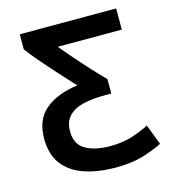

<svg xmlns="http://www.w3.org/2000/svg" viewBox="-106 -781 798 885"><g transform="rotate(-15 293.0 -339.0)"><path d="M340 15Q254 15 189.5 -7Q125 -29 89 -76Q53 -123 53 -199Q53 -290 110 -337Q167 -384 264 -397Q230 -434 192 -476Q154 -518 121 -556.5Q88 -595 69 -621V-693H529V-592H223Q244 -567 275.5 -530.5Q307 -494 341.5 -456.5Q376 -419 406 -389V-320H373Q317 -320 273 -310Q229 -300 203 -273.5Q177 -247 177 -200Q177 -139 221.5 -113Q266 -87 340 -87Q402 -87 450 -103.5Q498 -120 526 -135L563 -38Q535 -23 477.5 -4Q420 15 340 15Z"/></g></svg>

Font: Ubuntu Sans SemiBold
Style: Regular
Weight: 600
Designer: Dalton Maag Ltd
Foundry: Dalton Maag Ltd
Version: Version 1.006; ttfautohint (v1.8.4.7-5d5b)